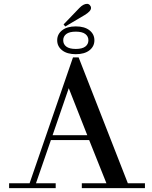

<svg xmlns="http://www.w3.org/2000/svg" viewBox="-20 -978 789 998"><path d="M27.3 0V-25.4H133.8L359.4 -679.7H388.7L644.5 -25.4H733.4V0H405.3V-25.4H533.2L443.4 -250H244.6L167 -25.4H269.5V0ZM253.4 -275.4H433.6L337.4 -519.5ZM303 -716.6Q277.3 -736.8 277.3 -768.6Q277.3 -800.3 303 -820.6Q328.6 -840.8 374 -840.8Q419.4 -840.8 445.1 -820.6Q470.7 -800.3 470.7 -768.6Q470.7 -736.8 445.1 -716.6Q419.4 -696.3 374 -696.3Q328.6 -696.3 303 -716.6ZM324.7 -801.3Q308.6 -789.1 308.6 -768.6Q308.6 -748 324.7 -735.8Q340.8 -723.6 374 -723.6Q407.2 -723.6 423.3 -735.8Q439.5 -748 439.5 -768.6Q439.5 -789.1 423.3 -801.3Q407.2 -813.5 374 -813.5Q340.8 -813.5 324.7 -801.3ZM310.5 -851.1 392.1 -936Q413.1 -958 432.6 -958Q440.9 -958 447 -951.4Q453.1 -944.8 453.1 -936.5Q453.1 -919.4 419.4 -899.4L319.3 -840.3Z"/></svg>

Font: Theano Didot
Style: Regular
Weight: 400
Designer: Alexey Kryukov
Version: Version 2.0